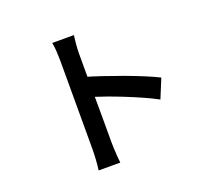

<svg xmlns="http://www.w3.org/2000/svg" viewBox="-137 -958 1273 1169"><g transform="rotate(-20 500.0 -373.0)"><path d="M320 -94Q320 -111 320 -154.5Q320 -198 320 -255.5Q320 -313 320 -376.5Q320 -440 320 -499Q320 -558 320 -603.5Q320 -649 320 -670Q320 -696 318 -728.5Q316 -761 311 -786H451Q448 -761 445 -730Q442 -699 442 -670Q442 -640 442 -590Q442 -540 442 -481Q442 -422 442.5 -361Q443 -300 443 -245.5Q443 -191 443 -150.5Q443 -110 443 -94Q443 -79 444 -55Q445 -31 447 -5.5Q449 20 451 40H311Q315 12 317.5 -26Q320 -64 320 -94ZM416 -527Q466 -513 527 -492.5Q588 -472 651 -449Q714 -426 769.5 -403Q825 -380 863 -361L812 -237Q770 -260 718 -283Q666 -306 612.5 -327.5Q559 -349 508 -367Q457 -385 416 -398Z"/></g></svg>

Font: Noto Sans KR SemiBold
Style: Regular
Weight: 600
Designer: Ryoko NISHIZUKA  (kana, bopomofo & ideographs); Paul D. Hunt (Latin, Greek & Cyrillic); Sandoll Communications , Soo-you
Foundry: Adobe
Version: Version 2.004-H2;hotconv 1.0.118;makeotfexe 2.5.65603